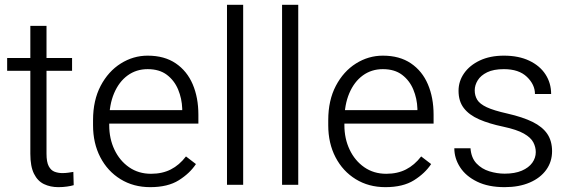

<svg xmlns="http://www.w3.org/2000/svg" viewBox="-20 -770 2373 800"><path d="M280.3 -475.1H9.8V-528.3H280.3ZM173.8 -662.1V-129.4Q173.8 -94.7 183.1 -77.4Q192.4 -60.1 207.5 -54.4Q222.7 -48.8 239.7 -48.8Q252.4 -48.8 264.6 -50.5Q276.9 -52.2 285.6 -53.7L287.1 1.5Q276.4 4.9 259.3 7.3Q242.2 9.8 223.1 9.8Q189.9 9.8 163.3 -2.9Q136.7 -15.6 121.6 -46.1Q106.4 -76.7 106.4 -129.4V-662.1Z M606 9.8Q536.1 9.8 482.2 -23.4Q428.2 -56.6 397.9 -115Q367.7 -173.3 367.7 -248V-269.5Q367.7 -352.1 399.4 -412.4Q431.2 -472.7 483.2 -505.4Q535.2 -538.1 595.2 -538.1Q665 -538.1 712.2 -506.1Q759.3 -474.1 783 -418.7Q806.6 -363.3 806.6 -292V-254.9H408.2V-311H739.3V-317.4Q737.8 -359.4 722.2 -397Q706.5 -434.6 675.3 -458.3Q644 -481.9 595.2 -481.9Q547.9 -481.9 511.7 -455.6Q475.6 -429.2 455.3 -381.3Q435.1 -333.5 435.1 -269.5V-248Q435.1 -192.4 456.8 -146.5Q478.5 -100.6 517.8 -73.2Q557.1 -45.9 609.4 -45.9Q656.2 -45.9 691.7 -64Q727.1 -82 754.9 -118.2L796.4 -86.4Q771 -47.9 725.1 -19Q679.2 9.8 606 9.8Z M993.2 0H925.8V-750H993.2Z M1222.7 0H1155.3V-750H1222.7Z M1585.9 9.8Q1516.1 9.8 1462.2 -23.4Q1408.2 -56.6 1377.9 -115Q1347.7 -173.3 1347.7 -248V-269.5Q1347.7 -352.1 1379.4 -412.4Q1411.1 -472.7 1463.1 -505.4Q1515.1 -538.1 1575.2 -538.1Q1645 -538.1 1692.1 -506.1Q1739.3 -474.1 1762.9 -418.7Q1786.6 -363.3 1786.6 -292V-254.9H1388.2V-311H1719.2V-317.4Q1717.8 -359.4 1702.1 -397Q1686.5 -434.6 1655.3 -458.3Q1624 -481.9 1575.2 -481.9Q1527.8 -481.9 1491.7 -455.6Q1455.6 -429.2 1435.3 -381.3Q1415 -333.5 1415 -269.5V-248Q1415 -192.4 1436.8 -146.5Q1458.5 -100.6 1497.8 -73.2Q1537.1 -45.9 1589.4 -45.9Q1636.2 -45.9 1671.6 -64Q1707 -82 1734.9 -118.2L1776.4 -86.4Q1751 -47.9 1705.1 -19Q1659.2 9.8 1585.9 9.8Z M2082.5 9.8Q2014.6 9.8 1967.8 -13.2Q1920.9 -36.1 1897 -73.2Q1873 -110.4 1873 -152.3H1940.4Q1943.4 -112.3 1965.3 -89.1Q1987.3 -65.9 2019 -56.2Q2050.8 -46.4 2082.5 -46.4Q2125 -46.4 2154.1 -58.8Q2183.1 -71.3 2197.8 -91.8Q2212.4 -112.3 2212.4 -136.2Q2212.4 -157.2 2202.1 -177Q2191.9 -196.8 2162.8 -213.4Q2133.8 -230 2076.7 -242.2Q2018.1 -254.4 1976.3 -272.7Q1934.6 -291 1912.6 -319.6Q1890.6 -348.1 1890.6 -391.6Q1890.6 -431.6 1913.8 -464.8Q1937 -498 1979.5 -518.1Q2022 -538.1 2079.6 -538.1Q2141.1 -538.1 2185.3 -517.1Q2229.5 -496.1 2252.9 -460Q2276.4 -423.8 2276.4 -378.4H2209Q2209 -417.5 2175.5 -449.7Q2142.1 -481.9 2079.6 -481.9Q2036.6 -481.9 2009.8 -468.8Q1982.9 -455.6 1970.5 -435.3Q1958 -415 1958 -393.6Q1958 -371.6 1968.5 -354.2Q1979 -336.9 2008.1 -323.2Q2037.1 -309.6 2093.8 -296.9Q2158.2 -282.2 2199.2 -262Q2240.2 -241.7 2260.3 -212.2Q2280.3 -182.6 2280.3 -140.1Q2280.3 -96.2 2255.9 -62.3Q2231.4 -28.3 2187 -9.3Q2142.6 9.8 2082.5 9.8Z"/></svg>

Font: Heebo Light
Style: Regular
Weight: 300
Designer: Oded Ezer
Foundry: Ezer Type House
Version: Version 3.100